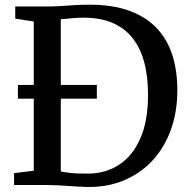

<svg xmlns="http://www.w3.org/2000/svg" viewBox="-20 -770 790 799"><path d="M339 8Q320.5 7.5 300 6.2Q279.5 5 258.2 3.5Q237 2 216.5 1Q196 0 177 0H38.5V-49.5L120.5 -59.5V-680.5L43.5 -692.5V-743H176Q206.5 -743 235.5 -745Q264.5 -747 293.2 -748.8Q322 -750.5 352.5 -750.5Q448 -750.5 517.2 -725.5Q586.5 -700.5 631 -654Q675.5 -607.5 696.8 -542Q718 -476.5 718 -395Q718 -304.5 691 -229.8Q664 -155 613.8 -101.2Q563.5 -47.5 494 -18.8Q424.5 10 339 8ZM348 -47.5Q421 -48.5 476.8 -85.2Q532.5 -122 564.2 -194.5Q596 -267 596 -375Q596 -453 579.8 -512.5Q563.5 -572 530.5 -613Q497.5 -654 447 -675.2Q396.5 -696.5 328 -696.5Q307.5 -696.5 290 -695Q272.5 -693.5 258 -692Q243.5 -690.5 233 -690V-56.5Q252 -52.5 271 -50.5Q290 -48.5 309 -48Q328 -47.5 348 -47.5ZM54.5 -359.5V-416.5H383V-359.5Z"/></svg>

Font: Merriweather 24pt Medium
Style: Regular
Weight: 500
Designer: Eben Sorkin
Foundry: Eben Sorkin
Version: Version 2.100